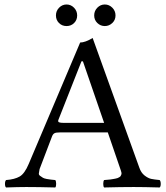

<svg xmlns="http://www.w3.org/2000/svg" viewBox="-20 -826 735 848"><path d="M240.5 -724.4Q227.1 -737.8 227.1 -757.8Q227.1 -777.8 241 -792Q254.9 -806.2 273.9 -806.2Q293 -806.2 306.9 -792Q320.8 -777.8 320.8 -757.8Q320.8 -737.8 307.4 -724.4Q293.9 -710.9 273.9 -710.9Q253.9 -710.9 240.5 -724.4ZM409.9 -724.4Q396 -737.8 396 -757.8Q396 -777.8 409.9 -792Q423.8 -806.2 442.9 -806.2Q461.9 -806.2 476.1 -792Q490.2 -777.8 490.2 -757.8Q490.2 -737.8 476.1 -724.4Q461.9 -710.9 442.9 -710.9Q423.8 -710.9 409.9 -724.4ZM263.2 -283.2H439.9L346.2 -555.2H339.8L237.8 -296.4Q234.9 -288.6 240.7 -285.9Q246.6 -283.2 263.2 -283.2ZM154.8 -79.1Q153.8 -69.3 151.9 -61.8Q149.9 -54.2 157.5 -49.1Q165 -43.9 169.4 -41Q173.8 -38.1 186 -35.6Q198.2 -33.2 205.1 -32.7Q211.9 -32.2 224.1 -30.8Q228 -25.9 228 -13.9Q228 -2 224.1 2Q149.9 0 96.2 0Q59.1 0 6.8 2Q2 -2 2 -13.9Q2 -25.9 6.8 -30.8Q44.9 -33.7 66.9 -46.4Q88.9 -59.1 106.9 -102.1L334 -638.2Q356 -638.2 389.2 -658.2L595.2 -85.9Q603 -63 618.4 -51Q633.8 -39.1 647 -36.1Q660.2 -33.2 685.1 -30.8Q689.9 -25.9 689.9 -13.9Q689.9 -2 685.1 2Q615.2 0 570.8 0Q513.7 0 439.9 2Q436 -2 436 -13.9Q436 -25.9 439.9 -30.8Q448.7 -31.7 453.9 -32Q459 -32.2 467 -33.2Q475.1 -34.2 479.5 -35.2Q483.9 -36.1 490 -37.1Q496.1 -38.1 499.5 -39.6Q502.9 -41 507.1 -43.5Q511.2 -45.9 512.7 -48.3Q514.2 -50.8 515.6 -54.4Q517.1 -58.1 516.6 -62.5Q516.1 -66.9 514.2 -71.8L456.1 -241.2H245.1Q227.1 -241.2 220.5 -237.5Q213.9 -233.9 210 -224.1Z"/></svg>

Font: Linux Libertine
Style: Regular
Weight: 400
Designer: Philipp H. Poll
Foundry: Philipp H. Poll
Version: Version 5.3.0 ; ttfautohint (v0.9)